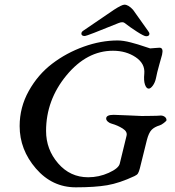

<svg xmlns="http://www.w3.org/2000/svg" viewBox="-20 -793 749 821"><path d="M343 -639Q328 -639 328 -649Q328 -656 335 -661L467 -751Q501 -773 512 -773Q529 -773 549 -751L613 -661Q619 -653 619 -649Q619 -638 605 -638Q596 -638 565 -658Q534 -678 514 -694Q505 -702 486 -694Q351 -639 343 -639ZM483 -620Q507 -620 539.5 -611.5Q572 -603 596 -594.5Q620 -586 622 -586Q627 -586 640.5 -587.5Q654 -589 662 -589Q680 -589 673 -559Q672 -555 661.5 -518Q651 -481 647 -459Q643 -440 633.5 -427Q624 -414 616 -414Q606 -414 600 -431Q594 -448 597 -478Q601 -521 560 -548.5Q519 -576 463 -576Q351 -576 264 -470.5Q177 -365 177 -233Q177 -154 228.5 -94.5Q280 -35 357 -35Q403 -35 445 -54Q487 -73 492 -93L521 -212Q526 -230 504.5 -243.5Q483 -257 458 -264Q449 -266 441.5 -272.5Q434 -279 434 -286Q434 -302 466 -302Q477 -302 530 -299.5Q583 -297 586 -297Q612 -297 629 -297.5Q646 -298 651.5 -298Q657 -298 660.5 -298.5Q664 -299 667 -299Q677 -299 684.5 -293.5Q692 -288 692 -279Q692 -276 681 -267.5Q670 -259 663 -257Q640 -250 628 -237.5Q616 -225 608 -194L578 -73Q574 -58 570 -51.5Q566 -45 555 -40Q491 -10 438.5 -1Q386 8 304 8Q203 8 133.5 -72.5Q64 -153 64 -254Q64 -334 103 -404Q142 -474 203 -520.5Q264 -567 338 -593.5Q412 -620 483 -620Z"/></svg>

Font: EB Garamond 08
Style: Italic
Weight: 400
Italic angle: -14°
Version: Version 0.016